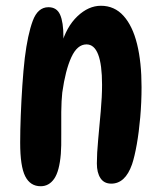

<svg xmlns="http://www.w3.org/2000/svg" viewBox="-20 -647 561 666"><path d="M148 -622Q177 -622 188.5 -596Q200 -570 200 -519Q200 -507 198.5 -493.5Q197 -480 194 -469L192 -489Q210 -554 248.5 -590.5Q287 -627 330 -627Q377 -627 408.5 -592Q440 -557 455.5 -494Q471 -431 471 -345Q471 -292 466.5 -240.5Q462 -189 454.5 -146.5Q447 -104 438 -77Q426 -43 408 -26.5Q390 -10 366 -10Q341 -10 328.5 -29Q316 -48 316 -80Q316 -114 320.5 -162.5Q325 -211 329.5 -261.5Q334 -312 334 -353Q334 -493 280 -493Q248 -493 227.5 -448.5Q207 -404 196 -326Q193 -299 192.5 -259Q192 -219 192.5 -179.5Q193 -140 191 -113Q186 -53 168 -27Q150 -1 121 -1Q85 -1 67.5 -35.5Q50 -70 50 -152Q50 -194 52 -246Q54 -298 57.5 -350.5Q61 -403 66 -446Q76 -527 93.5 -574.5Q111 -622 148 -622Z"/></svg>

Font: DynaPuff Condensed
Style: Regular
Weight: 400
Width: 3
Designer: Toshi Omagari, Jennifer Daniel
Foundry: Google Fonts
Version: Version 2.000